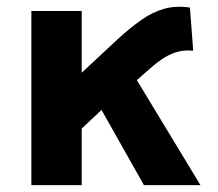

<svg xmlns="http://www.w3.org/2000/svg" viewBox="-20 -537 631 557"><path d="M71 0V-505H217V-326L320 -422Q357.5 -456.5 390.5 -479.5Q423.5 -502.5 457.2 -511.8Q491 -521 531 -515L540.5 -390Q512.5 -392.5 490 -385.2Q467.5 -378 446.8 -363.2Q426 -348.5 403 -327.5L377 -304.5L561.5 0H397.5L274.5 -218L217 -164V0Z"/></svg>

Font: Geologica SemiBold
Style: Regular
Weight: 600
Designer: Sindre Bremnes, Frode Helland
Foundry: Monokrom Skriftforlag AS
Version: Version 1.010;gftools[0.9.28]